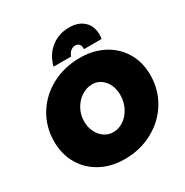

<svg xmlns="http://www.w3.org/2000/svg" viewBox="-209 -1092 1225 1274"><g transform="rotate(-30 403.5 -455.0)"><path d="M807 -385Q807 -272 751 -180.5Q695 -89 598 -36.5Q501 16 383 16Q280 16 200.5 -27Q121 -70 77 -146Q33 -222 33 -318Q33 -431 89 -522Q145 -613 242 -664.5Q339 -716 457 -716Q560 -716 639.5 -673.5Q719 -631 763 -556Q807 -481 807 -385ZM272 -334Q272 -290 290 -254Q308 -218 338.5 -197.5Q369 -177 405 -177Q448 -177 485.5 -202.5Q523 -228 545.5 -272Q568 -316 568 -369Q568 -436 531.5 -479.5Q495 -523 440 -523Q397 -523 358.5 -498Q320 -473 296 -429.5Q272 -386 272 -334ZM472 -802Q452 -802 436 -788.5Q420 -775 413 -752H278Q298 -832 357 -879Q416 -926 496 -926Q567 -926 608 -888Q649 -850 649 -785Q649 -770 646 -752H511Q513 -775 502.5 -788.5Q492 -802 472 -802Z"/></g></svg>

Font: Gontserrat Black
Style: Italic
Weight: 900
Italic angle: -11.3°
Designer: Julieta Ulanovsky
Foundry: Julieta Ulanovsky
Version: Version 6.001